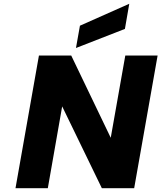

<svg xmlns="http://www.w3.org/2000/svg" viewBox="-20 -996 854 1016"><path d="M641 -843 382 -742 403 -860 664 -976ZM690 0H519L309 -433L233 0H62L186 -702H357L566 -267L643 -702H814Z"/></svg>

Font: Fz Poppins
Style: Bold Italic
Weight: 700
Italic angle: -10°
Designer: Ninad Kale (Devanagari), Jonny Pinhorn (Latin)
Foundry: Indian Type Foundry
Version: Vit hóa bi Vntype.Com & FontZin.Com